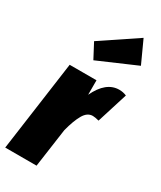

<svg xmlns="http://www.w3.org/2000/svg" viewBox="-223 -916 826 987"><g transform="rotate(30 189.5 -422.0)"><path d="M321.8 -844.2 381.8 -712.9 155.8 -615.2 109.9 -702.1ZM348.1 -550.8Q370.1 -550.8 391.1 -542L334 -359.9Q309.6 -366.2 296.9 -366.2Q264.6 -366.2 243.7 -329.8Q222.7 -293.5 206.1 -229L173.8 0H-12.2L62 -534.2H221.2V-448.2Q269.5 -550.8 348.1 -550.8Z"/></g></svg>

Font: Fira Sans Compressed Heavy
Style: Italic
Weight: 900
Width: 3
Italic angle: -8°
Designer: Carrois Corporate & Edenspiekermann AG
Foundry: Carrois Corporate GbR & Edenspiekermann AG
Version: Version 4.203;PS 004.203;hotconv 1.0.88;makeotf.lib2.5.64775